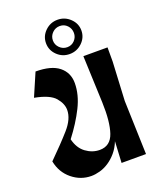

<svg xmlns="http://www.w3.org/2000/svg" viewBox="-184 -1146 1053 1270"><g transform="rotate(-20 342.5 -511.0)"><path d="M25 -166Q116 -256 175 -323Q234 -390 234 -453Q234 -497 197.5 -540Q161 -583 55 -603L124 -763Q234 -763 288 -719.5Q342 -676 342 -603Q342 -521 299 -435Q256 -349 189 -262Q205 -196 250 -163Q295 -130 347 -130Q422 -130 448 -206.5Q474 -283 469 -420L456 -750H626V-651L612 -378L624 0H452L460 -150Q443 -107 416.5 -76Q390 -45 359.5 -25Q329 -5 296.5 4Q264 13 236 13Q161 13 101 -36Q41 -85 25 -166ZM377 -794Q326 -794 289.5 -829.5Q253 -865 253 -915Q253 -964 289.5 -999.5Q326 -1035 377 -1035Q428 -1035 465 -999.5Q502 -964 502 -915Q502 -865 465 -829.5Q428 -794 377 -794ZM377 -842Q408 -842 429 -864Q450 -886 450 -916Q450 -947 429 -969Q408 -991 377 -991Q346 -991 324 -969Q302 -947 302 -916Q302 -886 324 -864Q346 -842 377 -842Z"/></g></svg>

Font: Trickster
Style: Regular
Weight: 400
Designer: Jean-Baptiste Morizot
Foundry: Jean-Baptiste Morizot
Version: Version 2.000;PS 2.0;hotconv 1.0.88;makeotf.lib2.5.647800